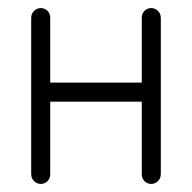

<svg xmlns="http://www.w3.org/2000/svg" viewBox="-20 -440 474 474"><path d="M81 14Q71 14 64 7Q57 0 57 -10V-396Q57 -406 64 -413Q71 -420 81 -420Q91 -420 97.5 -413Q104 -406 104 -396V-236H330V-396Q330 -406 336.5 -413Q343 -420 353 -420Q363 -420 370 -413Q377 -406 377 -396V-10Q377 0 370 7Q363 14 353 14Q343 14 336.5 7Q330 0 330 -10V-189H104V-10Q104 0 97.5 7Q91 14 81 14Z"/></svg>

Font: Zen Kurenaido
Style: Regular
Weight: 400
Designer: Yoshimichi Ohira
Foundry: Positype
Version: Version 1.001